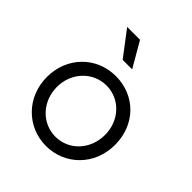

<svg xmlns="http://www.w3.org/2000/svg" viewBox="-216 -932 1087 1087"><g transform="rotate(45 327.5 -389.0)"><path d="M366 -640 279 -790H176L290 -640ZM328 12C477 12 600 -105 600 -269C600 -431 484 -548 328 -548C173 -548 55 -428 55 -269C55 -107 176 12 328 12ZM328 -63C221 -63 135 -152 135 -269C135 -384 221 -473 328 -473C436 -473 520 -384 520 -269C520 -152 436 -63 328 -63Z"/></g></svg>

Font: Plus Jakarta Sans
Style: Regular
Weight: 400
Designer: Gumpita Rahayu
Foundry: Tokotype
Version: Version 2.071;gftools[0.9.30]